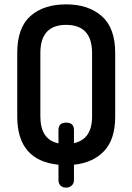

<svg xmlns="http://www.w3.org/2000/svg" viewBox="-20 -751 606 880"><path d="M248 74V4Q59 -15 59 -217V-508Q59 -624 119.5 -677.5Q180 -731 283 -731Q385 -731 446.5 -677Q508 -623 508 -508V-217Q508 -112 457 -58.5Q406 -5 319 4V74Q319 90 308.5 99.5Q298 109 283 109Q268 109 258 100Q248 91 248 74ZM402 -217V-508Q402 -637 283 -637Q165 -637 165 -508V-217Q165 -111 248 -94V-155Q248 -189 283 -189Q319 -189 319 -155V-95Q402 -113 402 -217Z"/></svg>

Font: AkaAcidDosis
Style: SemiBold
Weight: 600
Designer: Edgar Tolentino, Pablo Impallari, Igino Marini, Cyberella
Foundry: Edgar Tolentino, Pablo Impallari, Igino Marini, Cyberella
Version: Version 1.007